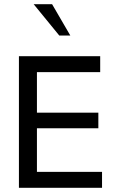

<svg xmlns="http://www.w3.org/2000/svg" viewBox="-20 -896 567 916"><path d="M70.3 0V-627.9H458V-551.8H156.2V-358.4H449.2V-284.2H156.2V-76.2H466.8V0ZM262.7 -726.6 140.6 -876H228.5L315.4 -726.6Z"/></svg>

Font: Padauk
Style: Regular
Weight: 400
Designer: Debbi Hosken, Becca Hirsbrunner Spalinger
Foundry: SIL International
Version: Version 5.003